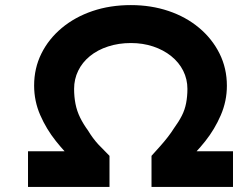

<svg xmlns="http://www.w3.org/2000/svg" viewBox="-20 -734 935 754"><path d="M90 0V-140H315L277 -96Q237 -133 199.5 -180Q162 -227 138 -282Q114 -337 114 -398Q114 -466 142.5 -523.5Q171 -581 222.5 -624Q274 -667 343 -690.5Q412 -714 494 -714Q573 -714 641.5 -691Q710 -668 761.5 -625Q813 -582 842 -524Q871 -466 871 -397Q871 -337 847 -281.5Q823 -226 786 -179.5Q749 -133 709 -97L675 -140H895V0H575V-122Q594 -143 610 -161Q626 -179 639.5 -196.5Q653 -214 663 -230Q682 -256 694 -279.5Q706 -303 711 -329.5Q716 -356 716 -385Q716 -423 699.5 -456Q683 -489 652.5 -513.5Q622 -538 581.5 -551.5Q541 -565 494 -565Q446 -565 404.5 -551.5Q363 -538 333 -513.5Q303 -489 287 -456Q271 -423 271 -385Q271 -354 276.5 -326Q282 -298 294.5 -272.5Q307 -247 326 -221Q335 -206 345 -192.5Q355 -179 366 -167Q377 -155 388.5 -144Q400 -133 410 -122V0Z"/></svg>

Font: Lexend Peta SemiBold
Style: Regular
Weight: 600
Designer: Bonnie Shaver-Troup, Thomas Jockin
Foundry: Lexend
Version: Version 1.007